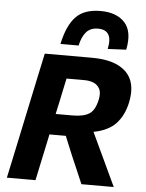

<svg xmlns="http://www.w3.org/2000/svg" viewBox="-63 -1029 818 1079"><g transform="rotate(5 346.0 -489.5)"><path d="M17 0Q29.5 -57.5 40.8 -111Q52 -164.5 66.5 -232.5L117.5 -473.5Q132.5 -543.5 144 -598.5Q155.5 -653.5 168.5 -713H436Q566.5 -713 627.2 -654.2Q688 -595.5 664.5 -482Q648.5 -406.5 605.2 -360.5Q562 -314.5 479.5 -299L522.5 -207.5Q538 -174.5 555.8 -136.8Q573.5 -99 590.2 -63.2Q607 -27.5 620 0H437.5Q419.5 -42 403.2 -80.2Q387 -118.5 370.5 -156L326.5 -263H234L228 -233Q213.5 -164.5 202 -111.2Q190.5 -58 178.5 0ZM405 -584H302.5Q295.5 -553 288.8 -520Q282 -487 274 -449.5L259 -380.5H356Q415 -380.5 447.5 -400.5Q480 -420.5 493 -481Q501.5 -520.5 489.8 -543Q478 -565.5 454.8 -574.8Q431.5 -584 405 -584ZM518.5 -770Q542 -879 454.5 -879Q412 -879 388.2 -851.8Q364.5 -824.5 354 -775H251.5Q273.5 -879 320.5 -929Q367.5 -979 460.5 -979Q552 -979 597.8 -928Q643.5 -877 622.5 -775Z"/></g></svg>

Font: Commissioner
Style: Bold Italic
Weight: 700
Italic angle: -12°
Designer: Kostas Bartsokas
Foundry: Kostas Bartsokas
Version: Version 1.000; ttfautohint (v1.8.3)